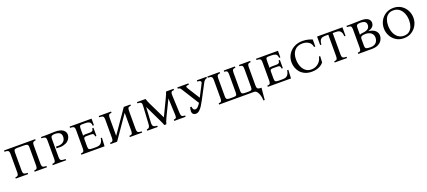

<svg xmlns="http://www.w3.org/2000/svg" viewBox="75 -1829 7366 3313"><g transform="rotate(-20 3758.5 -172.5)"><path d="M553 -425V-100Q553 -66 560 -50Q567 -34 585.5 -29Q604 -24 638 -23V0H412V-23Q434 -24 447 -29Q460 -34 466 -50Q472 -66 472 -100V-425Q472 -453 465 -466.5Q458 -480 440 -484.5Q422 -489 387 -489H267Q234 -489 220.5 -478Q207 -467 207 -425V-100Q207 -66 214 -50Q221 -34 239.5 -29Q258 -24 292 -23V0H66V-23Q88 -24 101 -29Q114 -34 120 -50Q126 -66 126 -100V-425Q126 -460 119 -475.5Q112 -491 94 -496Q76 -501 41 -502V-525H613V-502Q591 -501 578 -496Q565 -491 559 -475.5Q553 -460 553 -425Z M745 0V-23Q767 -24 780 -29Q793 -34 799 -50Q805 -66 805 -100V-425Q805 -460 798 -475.5Q791 -491 773 -496Q755 -501 720 -502V-525H805Q867 -525 903.5 -527.5Q940 -530 969 -530Q1076 -530 1122.5 -495Q1169 -460 1169 -407Q1169 -380 1156 -349.5Q1143 -319 1113 -294Q1083 -269 1032 -256.5Q981 -244 906 -251V-281Q960 -276 994.5 -286Q1029 -296 1048 -315Q1067 -334 1074 -356.5Q1081 -379 1081 -400Q1081 -453 1048 -473.5Q1015 -494 962 -494Q923 -494 904.5 -482.5Q886 -471 886 -425V-100Q886 -66 893.5 -50Q901 -34 923.5 -29Q946 -24 990 -23V0Z M1270 0V-23Q1292 -24 1305 -29Q1318 -34 1324 -50Q1330 -66 1330 -100V-425Q1330 -460 1323 -475.5Q1316 -491 1298 -496Q1280 -501 1245 -502V-525H1648V-404H1625Q1624 -432 1615 -450.5Q1606 -469 1582.5 -479Q1559 -489 1513 -489H1455Q1434 -489 1422.5 -479Q1411 -469 1411 -425V-298Q1419 -304 1430.5 -306Q1442 -308 1458 -308H1541Q1570 -308 1585.5 -320Q1601 -332 1602 -365H1625V-215H1602Q1601 -248 1588.5 -260Q1576 -272 1541 -272H1460Q1433 -272 1422 -263Q1411 -254 1411 -228V-100Q1411 -57 1426.5 -46.5Q1442 -36 1487 -36H1558Q1623 -36 1650 -71Q1677 -106 1681 -155H1704L1696 0Z M1926 0H1805V-23Q1827 -24 1840 -29Q1853 -34 1859 -50Q1865 -66 1865 -100V-425Q1865 -460 1858 -475.5Q1851 -491 1833 -496Q1815 -501 1780 -502V-525H2006V-502Q1984 -501 1971 -496Q1958 -491 1952 -475.5Q1946 -460 1946 -425V-101L2240 -525H2361V-502Q2339 -501 2326 -496Q2313 -491 2307 -475.5Q2301 -460 2301 -425V-100Q2301 -66 2308 -50Q2315 -34 2333.5 -29Q2352 -24 2386 -23V0H2160V-23Q2182 -24 2195 -29Q2208 -34 2214 -50Q2220 -66 2220 -100V-424Z M2790 8Q2782 -15 2772 -38Q2762 -61 2741 -104L2604 -389H2602L2586 -100Q2585 -63 2601.5 -44Q2618 -25 2672 -23V0H2480V-23Q2511 -25 2525 -44Q2539 -63 2540 -100L2559 -425Q2561 -460 2555 -475.5Q2549 -491 2532 -496Q2515 -501 2482 -502V-525H2639Q2647 -499 2656.5 -476Q2666 -453 2679 -425L2827 -121H2829L2975 -425Q2987 -449 2997.5 -474.5Q3008 -500 3016 -525H3154V-502Q3131 -501 3117.5 -496Q3104 -491 3098.5 -475.5Q3093 -460 3094 -425L3108 -100Q3110 -66 3117 -50Q3124 -34 3140 -29.5Q3156 -25 3184 -23V0H2975V-23Q2994 -25 3006 -29.5Q3018 -34 3023 -50Q3028 -66 3026 -100L3014 -396H3012L2870 -104Q2849 -61 2841.5 -38Q2834 -15 2828 8Z M3369 12Q3340 12 3321 -6.5Q3302 -25 3302 -54Q3302 -68 3305.5 -91Q3309 -114 3315 -130H3338Q3342 -99 3353 -81Q3364 -63 3386 -63Q3414 -63 3439 -89Q3464 -115 3483 -147L3295 -446Q3281 -470 3271.5 -481.5Q3262 -493 3252 -497Q3242 -501 3223 -502V-525H3427L3426 -502Q3392 -501 3380.5 -494Q3369 -487 3373 -475Q3377 -463 3387 -446L3526 -226L3640 -446Q3652 -469 3640.5 -485Q3629 -501 3582 -502V-525H3758V-502Q3736 -500 3719 -485Q3702 -470 3689 -446L3543 -170Q3519 -124 3492.5 -82.5Q3466 -41 3436 -14.5Q3406 12 3369 12Z M4501 -425V-100Q4501 -66 4508 -50Q4515 -34 4533.5 -29Q4552 -24 4586 -23L4566 195H4543Q4542 148 4529.5 103Q4517 58 4494.5 29Q4472 0 4439 0H3799V-23Q3821 -24 3834 -29Q3847 -34 3853 -50Q3859 -66 3859 -100V-425Q3859 -460 3852 -475.5Q3845 -491 3827 -496Q3809 -501 3774 -502V-525H4000V-502Q3978 -501 3965 -496Q3952 -491 3946 -475.5Q3940 -460 3940 -425V-100Q3940 -72 3947 -58.5Q3954 -45 3972.5 -40.5Q3991 -36 4025 -36H4080Q4113 -36 4126.5 -47Q4140 -58 4140 -100V-425Q4140 -460 4134 -475.5Q4128 -491 4114 -496Q4100 -501 4075 -502V-525H4281V-502Q4259 -501 4246 -496Q4233 -491 4227 -475.5Q4221 -460 4221 -425V-100Q4221 -72 4228 -58.5Q4235 -45 4253.5 -40.5Q4272 -36 4306 -36H4360Q4393 -36 4406.5 -47Q4420 -58 4420 -100V-425Q4420 -460 4414 -475.5Q4408 -491 4394 -496Q4380 -501 4355 -502V-525H4561V-502Q4539 -501 4526 -496Q4513 -491 4507 -475.5Q4501 -460 4501 -425Z M4693 0V-23Q4715 -24 4728 -29Q4741 -34 4747 -50Q4753 -66 4753 -100V-425Q4753 -460 4746 -475.5Q4739 -491 4721 -496Q4703 -501 4668 -502V-525H5071V-404H5048Q5047 -432 5038 -450.5Q5029 -469 5005.5 -479Q4982 -489 4936 -489H4878Q4857 -489 4845.5 -479Q4834 -469 4834 -425V-298Q4842 -304 4853.5 -306Q4865 -308 4881 -308H4964Q4993 -308 5008.5 -320Q5024 -332 5025 -365H5048V-215H5025Q5024 -248 5011.5 -260Q4999 -272 4964 -272H4883Q4856 -272 4845 -263Q4834 -254 4834 -228V-100Q4834 -57 4849.5 -46.5Q4865 -36 4910 -36H4981Q5046 -36 5073 -71Q5100 -106 5104 -155H5127L5119 0Z M5501 15Q5429 15 5376 -9Q5323 -33 5289 -72.5Q5255 -112 5238.5 -160.5Q5222 -209 5222 -258Q5222 -335 5259.5 -399Q5297 -463 5365 -501.5Q5433 -540 5524 -540Q5574 -540 5621 -529Q5668 -518 5702 -503V-374H5679Q5669 -440 5620.5 -470Q5572 -500 5509 -500Q5415 -500 5363.5 -440.5Q5312 -381 5312 -278Q5312 -232 5323 -187Q5334 -142 5357.5 -105.5Q5381 -69 5417.5 -47Q5454 -25 5505 -25Q5553 -25 5594 -45Q5635 -65 5663.5 -102Q5692 -139 5701 -190H5724L5718 -76Q5687 -35 5630.5 -10Q5574 15 5501 15Z M5789 -525H6255V-369H6232Q6231 -404 6222 -431Q6213 -458 6190 -473.5Q6167 -489 6121 -489H6063V-100Q6063 -66 6070 -50Q6077 -34 6095.5 -29Q6114 -24 6148 -23V0H5922V-23Q5944 -24 5957 -29Q5970 -34 5976 -50Q5982 -66 5982 -100V-489H5922Q5877 -489 5854 -473.5Q5831 -458 5822.5 -431Q5814 -404 5812 -369H5789Z M6354 0V-23Q6376 -24 6389 -29Q6402 -34 6408 -50Q6414 -66 6414 -100V-425Q6414 -460 6407 -475.5Q6400 -491 6382 -496Q6364 -501 6329 -502V-525H6414Q6484 -525 6523 -527.5Q6562 -530 6596 -530Q6683 -530 6723 -501.5Q6763 -473 6763 -426Q6763 -380 6732.5 -351.5Q6702 -323 6655 -312V-309Q6737 -299 6776.5 -261.5Q6816 -224 6816 -171Q6816 -132 6795 -92.5Q6774 -53 6727 -26.5Q6680 0 6601 0ZM6495 -300Q6508 -309 6519 -311.5Q6530 -314 6547 -315Q6615 -321 6647.5 -345Q6680 -369 6680 -415Q6680 -451 6662 -467.5Q6644 -484 6620 -489Q6596 -494 6576 -494Q6533 -494 6514 -483Q6495 -472 6495 -425ZM6595 -36Q6640 -36 6667 -50.5Q6694 -65 6708 -86Q6722 -107 6726.5 -127.5Q6731 -148 6731 -161Q6731 -218 6692 -250Q6653 -282 6590 -282Q6539 -282 6517 -270Q6495 -258 6495 -223V-100Q6495 -57 6516.5 -46.5Q6538 -36 6595 -36Z M7192 -540Q7275 -540 7335.5 -501Q7396 -462 7429.5 -398.5Q7463 -335 7463 -262Q7463 -188 7428.5 -125Q7394 -62 7333 -23.5Q7272 15 7190 15Q7108 15 7047.5 -24Q6987 -63 6953.5 -126.5Q6920 -190 6920 -263Q6920 -337 6954 -400Q6988 -463 7049.5 -501.5Q7111 -540 7192 -540ZM7204 -25Q7265 -25 7303 -54.5Q7341 -84 7359.5 -133.5Q7378 -183 7378 -242Q7378 -313 7354.5 -371.5Q7331 -430 7287 -465Q7243 -500 7179 -500Q7118 -500 7079.5 -470.5Q7041 -441 7023 -392Q7005 -343 7005 -283Q7005 -212 7028.5 -153.5Q7052 -95 7096.5 -60Q7141 -25 7204 -25Z"/></g></svg>

Font: Bona Nova SC
Style: Regular
Weight: 400
Designer: Mateusz Machalski
Foundry: Capitalics
Version: Version 4.001; ttfautohint (v1.8.4.7-5d5b)